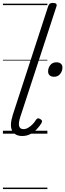

<svg xmlns="http://www.w3.org/2000/svg" viewBox="-20 -914 447 1313"><path d="M132 16Q83 16 63.5 -19.5Q44 -55 68 -130L310 -873Q315 -885 321.5 -889.5Q328 -894 341 -894Q358 -894 364 -888Q370 -882 366 -870L119 -115Q105 -72 111 -51.5Q117 -31 140 -31Q157 -31 173 -40.5Q189 -50 203 -64.5Q217 -79 226 -94Q230 -101 237 -104Q244 -107 255 -100Q266 -94 267 -86.5Q268 -79 263 -71Q250 -50 231 -30Q212 -10 187.5 3Q163 16 132 16ZM349 -389Q332 -389 320.5 -398Q309 -407 309 -426Q309 -450 324 -469Q339 -488 366 -488Q384 -488 395.5 -479Q407 -470 407 -452Q407 -429 392 -409Q377 -389 349 -389ZM0 369H304V379H0ZM0 -20H304V0H0ZM0 -505H304V-500H0ZM0 -889H304V-879H0Z"/></svg>

Font: Playwrite HR Guides
Style: Regular
Weight: 400
Designer: Veronika Burian, José Scaglione
Foundry: TypeTogether
Version: Version 1.003